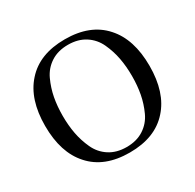

<svg xmlns="http://www.w3.org/2000/svg" viewBox="-157 -876 1076 1061"><g transform="rotate(-30 381.0 -346.0)"><path d="M133 -610Q219 -707 381 -707Q543 -707 629 -610Q714 -516 714 -346Q714 -176 629 -82Q543 15 381 15Q219 15 133 -82Q48 -176 48 -346Q48 -516 133 -610ZM170 -460Q160 -407 160 -346Q160 -285 170 -232Q180 -179 203 -129Q226 -79 271.5 -49.5Q317 -20 381 -20Q445 -20 490.5 -49.5Q536 -79 559 -129Q582 -179 592 -232Q602 -285 602 -346Q602 -407 592 -460Q582 -513 559 -563Q536 -613 490.5 -642.5Q445 -672 381 -672Q317 -672 271.5 -642.5Q226 -613 203 -563Q180 -513 170 -460Z"/></g></svg>

Font: Linguistics Pro
Style: Regular
Weight: 400
Designer: Stefan Peev, Context Ltd
Foundry: Stefan Peev, Context Ltd
Version: Version 001.000